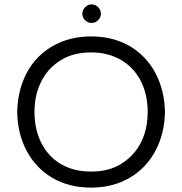

<svg xmlns="http://www.w3.org/2000/svg" viewBox="-20 -853 833 878"><path d="M441.4 -790Q441.4 -807.6 428.7 -820.3Q416 -833 398.4 -833Q381.8 -833 369.1 -819.8Q356.4 -806.6 356.4 -790Q356.4 -773.4 369.1 -760.7Q381.8 -748 398.9 -748Q416 -748 428.7 -760.7Q441.4 -773.4 441.4 -790ZM574.2 -641.6Q497.1 -686.5 397 -686.5Q296.9 -686.5 219.7 -641.6Q125 -586.9 84 -479.5Q60.5 -417 58.6 -340.8Q60.5 -240.2 102.5 -162.1Q144.5 -84 218.8 -40Q295.9 4.9 396 4.9Q496.1 4.9 572.3 -39.6Q648.4 -84 690.4 -162.6Q732.4 -241.2 734.4 -340.8Q732.4 -440.4 690.4 -519.5Q648.4 -597.7 574.2 -641.6ZM655.3 -340.8Q655.3 -231.4 596.7 -158.2Q570.3 -126 534.2 -103.5Q477.5 -68.4 396.5 -68.4Q317.4 -68.4 258.8 -102.5Q200.2 -136.7 168 -201.2Q137.7 -262.7 137.7 -341.3Q137.7 -419.9 168.9 -480.5Q200.2 -543 258.8 -578.1Q315.4 -613.3 396.5 -613.3Q474.6 -613.3 533.7 -578.6Q592.8 -543.9 625 -480.5Q655.3 -418.9 655.3 -340.8Z"/></svg>

Font: FakePearl
Style: Light
Weight: 350
Version: Version 1.2